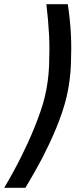

<svg xmlns="http://www.w3.org/2000/svg" viewBox="-23 -770 360 915"><path d="M300 -750Q311 -680 315 -605Q318 -541 315 -463.5Q312 -386 295 -311Q286 -273 273 -234.5Q260 -196 244.5 -158.5Q229 -121 212 -85Q195 -49 179 -18Q140 56 98 125H-3Q40 53 78 -23Q94 -55 110.5 -91Q127 -127 142 -164.5Q157 -202 170 -239Q183 -276 191 -311Q208 -382 211 -459Q214 -536 211 -601Q207 -677 198 -750Z"/></svg>

Font: Panefresco 600wt
Style: Italic
Weight: 600
Foundry: Campivisivi & Chank Co
Version: Version 1.000